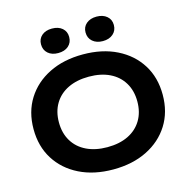

<svg xmlns="http://www.w3.org/2000/svg" viewBox="-137 -1112 1230 1258"><g transform="rotate(-15 478.0 -483.0)"><path d="M478 15Q347 15 248.5 -34Q150 -83 95 -170.5Q40 -258 40 -375Q40 -492 95 -579.5Q150 -667 248.5 -716Q347 -765 478 -765Q609 -765 707.5 -716Q806 -667 861 -579.5Q916 -492 916 -375Q916 -258 861 -170.5Q806 -83 707.5 -34Q609 15 478 15ZM478 -136Q560 -136 619.5 -165Q679 -194 711.5 -248Q744 -302 744 -375Q744 -448 711.5 -502Q679 -556 619.5 -585Q560 -614 478 -614Q397 -614 337 -585Q277 -556 244.5 -502Q212 -448 212 -375Q212 -302 244.5 -248Q277 -194 337 -165Q397 -136 478 -136ZM326 -815Q283 -815 257 -838Q231 -861 231 -899Q231 -936 257 -958.5Q283 -981 326 -981Q370 -981 396 -958.5Q422 -936 422 -899Q422 -861 396 -838Q370 -815 326 -815ZM629 -815Q586 -815 559.5 -838Q533 -861 533 -899Q533 -936 559.5 -958.5Q586 -981 629 -981Q672 -981 698.5 -958.5Q725 -936 725 -899Q725 -861 698.5 -838Q672 -815 629 -815Z"/></g></svg>

Font: Unbounded Medium
Style: Regular
Weight: 500
Designer: Luke Prowse, Jean-Baptiste Morizot, Fátima Lázaro, Florian Runge
Foundry: NaN
Version: Version 1.700